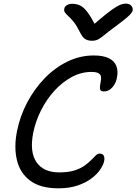

<svg xmlns="http://www.w3.org/2000/svg" viewBox="-20 -1012 740 1042"><path d="M297.4 10Q199.2 10 143.8 -31.4Q88.4 -72.8 71.7 -143.5Q55 -214.2 72.4 -300.8Q88.4 -381.4 127.4 -455.4Q166.4 -529.4 222 -586.9Q277.6 -644.4 345.8 -677.7Q414 -711 489 -711Q540.2 -711 570.5 -696.1Q600.8 -681.2 611.4 -654.1Q622 -627 614.6 -590.2Q611.2 -571.4 601.4 -554.3Q591.6 -537.2 576.9 -526.5Q562.2 -515.8 543.8 -515.8Q529 -515.8 525 -523.7Q521 -531.6 522.6 -544.3Q524.2 -557 527 -572Q529.8 -585 528 -596.4Q526.2 -607.8 514.5 -614.7Q502.8 -621.6 475.4 -621.6Q420.4 -621.6 369 -593.8Q317.6 -566 275.1 -519.2Q232.6 -472.4 202.8 -413.4Q173 -354.4 160.2 -291.2Q139.8 -187.4 178.1 -131.9Q216.4 -76.4 301.4 -76.4Q350 -76.4 383 -86.7Q416 -97 437.7 -112.2Q459.4 -127.4 474.1 -142.6Q488.8 -157.8 499.4 -168.1Q510 -178.4 521 -178.4Q537 -178.4 543 -167Q549 -155.6 545.2 -137.4Q540.8 -116.8 523.4 -91.2Q506 -65.6 475 -42.6Q444 -19.6 399.7 -4.8Q355.4 10 297.4 10ZM663.6 -992.4Q676.4 -992.4 684.8 -987.3Q693.2 -982.2 697.3 -974.2Q701.4 -966.2 700.2 -955.8Q698.4 -948.6 691.9 -939.8Q685.4 -931 665.3 -914Q645.2 -897 601.8 -864.8Q565.8 -838.4 546.2 -822Q526.6 -805.6 512.6 -798.2Q498.6 -790.8 479.4 -790.8Q455.2 -790.8 440.5 -801.3Q425.8 -811.8 411.8 -841.2Q395 -874.8 379.3 -893.9Q363.6 -913 351.3 -924Q339 -935 332.5 -944.2Q326 -953.4 329.2 -965.6Q331 -977 343.2 -984.2Q355.4 -991.4 371.6 -991.4Q395.4 -991.4 414.9 -982.2Q434.4 -973 454.5 -946.2Q474.6 -919.4 502.2 -867L474.2 -866.6Q526.6 -912.6 559.6 -938.4Q592.6 -964.2 612 -975.5Q631.4 -986.8 642.7 -989.6Q654 -992.4 663.6 -992.4Z"/></svg>

Font: Shantell Sans Light
Style: Italic
Weight: 300
Italic angle: -11°
Designer: Stephen Nixon, Anya Danilova, Shantell Martin
Foundry: Arrow Type
Version: Version 1.008;[ac192a2d6]